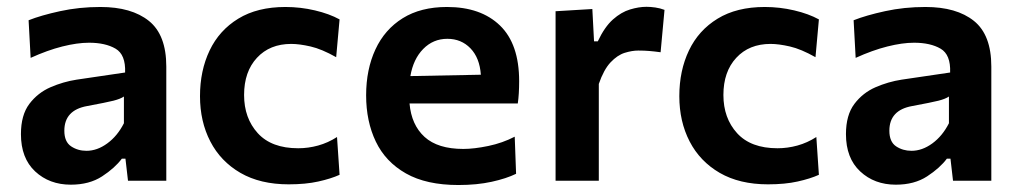

<svg xmlns="http://www.w3.org/2000/svg" viewBox="-20 -531 2991 564"><path d="M188 11.5Q125 11.5 83.2 -27.5Q41.5 -66.5 41.5 -137Q41.5 -193 66.2 -225.8Q91 -258.5 128.5 -274.8Q166 -291 205 -297L347.5 -318Q349.5 -370.5 319.5 -388Q289.5 -405.5 241.5 -405.5Q207 -405.5 163.2 -394.5Q119.5 -383.5 70 -361L64 -471.5Q100.5 -486 156.5 -498.2Q212.5 -510.5 275 -510.5Q366.5 -510.5 417.5 -469.5Q468.5 -428.5 468.5 -335.5V0H356L348.5 -65H338Q317.5 -37.5 280 -13Q242.5 11.5 188 11.5ZM234 -88Q265.5 -88 295.2 -109.8Q325 -131.5 344 -169V-247.5Q334 -240.5 313.2 -235.2Q292.5 -230 236 -219.5Q169 -207.5 169 -147Q169 -114.5 188.8 -101.2Q208.5 -88 234 -88Z M828 10.5Q744.5 10.5 686.2 -23.2Q628 -57 597.8 -115.5Q567.5 -174 567.5 -248.5Q567.5 -323.5 595.8 -382.8Q624 -442 680 -476.2Q736 -510.5 818.5 -510.5Q862.5 -510.5 905 -500.5Q947.5 -490.5 977.5 -474L967.5 -363Q925 -387 892.2 -394.5Q859.5 -402 835.5 -402Q772.5 -402 734.8 -361.2Q697 -320.5 697 -252Q697 -184 737.2 -139.8Q777.5 -95.5 856 -95.5Q885.5 -95.5 914.5 -103.5Q943.5 -111.5 970 -128.5L977.5 -17.5Q952 -6 915 2.2Q878 10.5 828 10.5Z M1326.5 12.5Q1232.5 12.5 1172.5 -21.5Q1112.5 -55.5 1084 -115Q1055.5 -174.5 1055.5 -251Q1055.5 -327 1082.8 -385.8Q1110 -444.5 1163 -477.5Q1216 -510.5 1293 -510.5Q1392.5 -510.5 1448.8 -456Q1505 -401.5 1505 -292.5Q1505 -254.5 1501 -227H1183Q1188.5 -164 1227.2 -128.8Q1266 -93.5 1341 -93.5Q1372.5 -93.5 1414.5 -102.2Q1456.5 -111 1492 -129.5L1496 -20.5Q1467.5 -6.5 1424.2 3Q1381 12.5 1326.5 12.5ZM1294 -417Q1252.5 -417 1223.2 -387.2Q1194 -357.5 1185.5 -307.5L1392.5 -311.5Q1389 -361 1362 -389Q1335 -417 1294 -417Z M1612 0V-498L1720 -504.5L1725 -409.5H1736Q1756 -452 1780.5 -473.8Q1805 -495.5 1830.8 -503.2Q1856.5 -511 1879 -511Q1891 -511 1905 -509Q1919 -507 1932 -502L1920.5 -377.5Q1902.5 -380 1887.8 -381.2Q1873 -382.5 1855 -382.5Q1836.5 -382.5 1815 -375.8Q1793.5 -369 1773.5 -347.8Q1753.5 -326.5 1739 -284.5V0Z M2236 10.5Q2152.5 10.5 2094.2 -23.2Q2036 -57 2005.8 -115.5Q1975.5 -174 1975.5 -248.5Q1975.5 -323.5 2003.8 -382.8Q2032 -442 2088 -476.2Q2144 -510.5 2226.5 -510.5Q2270.5 -510.5 2313 -500.5Q2355.5 -490.5 2385.5 -474L2375.5 -363Q2333 -387 2300.2 -394.5Q2267.5 -402 2243.5 -402Q2180.5 -402 2142.8 -361.2Q2105 -320.5 2105 -252Q2105 -184 2145.2 -139.8Q2185.5 -95.5 2264 -95.5Q2293.5 -95.5 2322.5 -103.5Q2351.5 -111.5 2378 -128.5L2385.5 -17.5Q2360 -6 2323 2.2Q2286 10.5 2236 10.5Z M2611.5 11.5Q2548.5 11.5 2506.8 -27.5Q2465 -66.5 2465 -137Q2465 -193 2489.8 -225.8Q2514.5 -258.5 2552 -274.8Q2589.5 -291 2628.5 -297L2771 -318Q2773 -370.5 2743 -388Q2713 -405.5 2665 -405.5Q2630.5 -405.5 2586.8 -394.5Q2543 -383.5 2493.5 -361L2487.5 -471.5Q2524 -486 2580 -498.2Q2636 -510.5 2698.5 -510.5Q2790 -510.5 2841 -469.5Q2892 -428.5 2892 -335.5V0H2779.5L2772 -65H2761.5Q2741 -37.5 2703.5 -13Q2666 11.5 2611.5 11.5ZM2657.5 -88Q2689 -88 2718.8 -109.8Q2748.5 -131.5 2767.5 -169V-247.5Q2757.5 -240.5 2736.8 -235.2Q2716 -230 2659.5 -219.5Q2592.5 -207.5 2592.5 -147Q2592.5 -114.5 2612.2 -101.2Q2632 -88 2657.5 -88Z"/></svg>

Font: Commissioner SemiBold
Style: Regular
Weight: 600
Designer: Kostas Bartsokas
Foundry: Kostas Bartsokas
Version: Version 1.000; ttfautohint (v1.8.3)